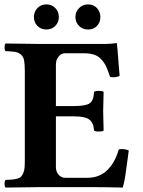

<svg xmlns="http://www.w3.org/2000/svg" viewBox="-20 -843 644 865"><path d="M313 -365.2Q365.2 -365.2 383.5 -377.2Q401.9 -389.2 403.8 -429.2Q408.2 -433.6 425.3 -433.6Q442.4 -433.6 446.8 -429.2Q444.8 -369.6 444.8 -342.8Q444.8 -325.2 446.8 -254.9Q442.4 -250.5 425.3 -250.5Q408.2 -250.5 403.8 -254.9Q401.4 -290 382.3 -304.4Q363.3 -318.8 313 -318.8H231.9V-89.8Q231.9 -69.8 244.1 -55.9Q256.3 -42 272.9 -42H374Q428.2 -42 463.6 -76.9Q499 -111.8 515.1 -169.9Q524.9 -172.4 538.6 -170.9Q552.2 -169.4 560.1 -165Q557.6 -150.4 553.2 -113.8Q548.8 -77.1 544.2 -48.8Q539.6 -20.5 533.2 2Q442.9 0 395 0H160.2Q53.7 1 4.9 2Q0.5 -2.4 0.5 -15.1Q0.5 -27.8 4.9 -32.2Q25.4 -33.2 35.9 -34.2Q46.4 -35.2 58.1 -38.3Q69.8 -41.5 74.7 -46.9Q79.6 -52.2 84.5 -62.5Q89.4 -72.8 90.6 -86.7Q91.8 -100.6 91.8 -122.1V-522Q91.8 -553.7 88.6 -570.8Q85.4 -587.9 74 -597.4Q62.5 -606.9 48.6 -609.1Q34.7 -611.3 4.9 -612.8Q0.5 -617.2 0.5 -629.9Q0.5 -642.6 4.9 -647L159.2 -645H454.1Q480 -645 502.9 -648.9Q506.8 -648.9 506.8 -646Q507.8 -642.6 509.8 -615.2L514.6 -553.2Q517.1 -518.1 519 -501Q501.5 -492.2 476.1 -496.1Q466.8 -524.9 458.7 -542.2Q450.7 -559.6 437.3 -574.7Q423.8 -589.8 404.8 -596.4Q385.7 -603 357.9 -603H272.9Q255.9 -603 243.9 -587.9Q231.9 -572.8 231.9 -554.2V-365.2ZM132.8 -766.1Q132.8 -790.5 148.9 -806.9Q165 -823.2 189 -823.2Q212.9 -823.2 229 -806.9Q245.1 -790.5 245.1 -766.1Q245.1 -742.2 229 -726.1Q212.9 -710 189 -710Q165 -710 148.9 -726.1Q132.8 -742.2 132.8 -766.1ZM377 -823.2Q400.9 -823.2 416.5 -806.9Q432.1 -790.5 432.1 -766.1Q432.1 -741.7 416.5 -725.8Q400.9 -710 377 -710Q352.5 -710 336.2 -726.1Q319.8 -742.2 319.8 -766.1Q319.8 -790 336.2 -806.6Q352.5 -823.2 377 -823.2Z"/></svg>

Font: Linux Libertine G
Style: Bold
Weight: 700
Designer: Philipp H. Poll
Foundry: Philipp H. Poll
Version: Version 5.0.3